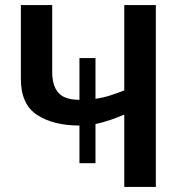

<svg xmlns="http://www.w3.org/2000/svg" viewBox="-20 -734 717 754"><path d="M592 -714H468V-379Q440 -368 412 -359Q384 -350 355 -346V-506H292V-342Q234 -342 209.5 -369.5Q185 -397 185 -452V-714H62V-424Q62 -324 126 -282.5Q190 -241 292 -241V-93H355V-247Q384 -253 412 -262.5Q440 -272 468 -284V0H592Z"/></svg>

Font: Noto Sans Display Medium
Style: Regular
Weight: 500
Designer: Monotype Design Team
Foundry: Monotype Imaging Inc.
Version: Version 1.900